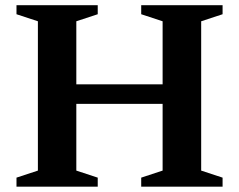

<svg xmlns="http://www.w3.org/2000/svg" viewBox="-20 -702 898 722"><path d="M267 -60.5 347.5 -34V0H42V-34L122.5 -60.5V-622L42 -648.5V-682.5H347.5V-648.5L267 -622ZM736.5 -60.5 817 -34V0H511V-34L591.5 -60.5V-622L511 -648.5V-682.5H817V-648.5L736.5 -622ZM187 -311.5V-385H672V-311.5Z"/></svg>

Font: Newsreader SemiBold
Style: Regular
Weight: 600
Designer: Hugues Gentile
Foundry: Production Type
Version: Version 1.003